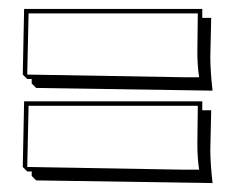

<svg xmlns="http://www.w3.org/2000/svg" viewBox="-20 -493 506 430"><path d="M31 -326 34 -473H433V-453H453L451 -365Q451 -335 456 -290L61 -296L51 -306V-316H41ZM31 -119 34 -266H433V-246H453L451 -158Q451 -128 456 -83L61 -89L51 -99V-109H41ZM44 -256 41 -119 391 -113H426Q422 -138 422 -171L423 -256ZM44 -463 41 -326 391 -320H426Q422 -345 422 -378L423 -463Z"/></svg>

Font: Londrina Shadow
Style: Regular
Weight: 400
Designer: Marcelo Magalhaes
Foundry: Marcelo Magalhaes
Version: Version 1.001 2011